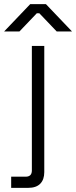

<svg xmlns="http://www.w3.org/2000/svg" viewBox="-64 -708 368 928"><path d="M-10 200V146H60Q90 146 90 116V-486H150V124Q150 160 130.5 180Q111 200 72 200ZM-44 -556 82 -688H158L284 -556H210L126 -644H114L30 -556Z"/></svg>

Font: Space 7353
Style: Regular
Weight: 400
Designer: Christine Claussen + Ruben Lyon  (Space 7353)
Version: Version 1.000;FEAKit 1.0